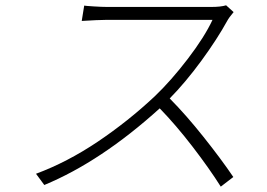

<svg xmlns="http://www.w3.org/2000/svg" viewBox="-20 -680 996 716"><path d="M823.2 -660.2 851.2 -634.9Q833.8 -614.3 827.8 -603Q790.1 -534.4 731.2 -453.8Q672.2 -373.2 612.9 -312.9Q674.4 -250.7 739.3 -169Q804.3 -87.4 850.1 -19.9L803.3 16Q761 -51.1 698.5 -132.5Q636 -213.8 575.6 -275.9Q357.2 -78.1 145.2 9.9L114.3 -32Q230.8 -75.3 344.5 -151.6Q458.1 -228 557.2 -321Q617.9 -378.9 680.6 -460.9Q743.3 -543 772.4 -605.8H372.2Q358.7 -605.8 337.7 -604.8Q316.8 -603.7 301.1 -602.8Q285.5 -601.9 284.8 -601.9L294 -659.1Q298.7 -658 329.4 -656.1Q360.1 -654.1 380.3 -654.1H767.4Q803.3 -654.1 823.2 -660.2Z"/></svg>

Font: Karasuma Gothic
Style: Light Italic
Weight: 300
Italic angle: 9.39998°
Designer: Rasmus Andersson / Ryoko Nishizuka
Foundry: rsms
Version: Version 1.00